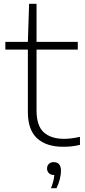

<svg xmlns="http://www.w3.org/2000/svg" viewBox="-20 -760 444 1006"><path d="M310.5 9Q223 9 174.5 -35.2Q126 -79.5 126 -173.5V-500H8V-540.5H126L132.5 -740H171.5V-540.5H387.5V-500H171.5V-181.5Q171.5 -101 209.2 -66.8Q247 -32.5 316.5 -32.5Q351.5 -32.5 399 -43V-1Q373.5 5 353.5 7Q333.5 9 310.5 9ZM247 226Q255.5 205 259.5 188.2Q263.5 171.5 264.5 157H263Q246.5 157 236.5 147.5Q226.5 138 226.5 123Q226.5 108 236 98.8Q245.5 89.5 261 89.5Q299.5 89.5 299.5 135.5Q299.5 154 293.5 178.5Q287.5 203 276 226Z"/></svg>

Font: Encode Sans Expanded ExtraLight
Style: Regular
Weight: 200
Width: 7
Designer: Multiple Designers
Foundry: Impallari Type
Version: Version 3.000; ttfautohint (v1.8.3) -l 8 -r 50 -G 200 -x 14 